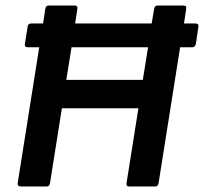

<svg xmlns="http://www.w3.org/2000/svg" viewBox="-20 -675 738 695"><path d="M55 0Q43 0 44 -12L122 -504H80Q68 -504 70 -516L80 -578Q81 -590 93 -590H136L144 -643Q146 -655 156 -655H250Q262 -655 260 -643L252 -590H529L538 -643Q540 -655 550 -655H644Q656 -655 654 -643L646 -590H688Q700 -590 698 -577L689 -516Q686 -504 676 -504H632L554 -12Q552 0 542 0H448Q436 0 438 -12L481 -283H204L161 -12Q159 0 149 0ZM220 -386H497L516 -504H239Z"/></svg>

Font: Sofia Sans
Style: Bold Italic
Weight: 700
Italic angle: -9°
Designer: Botio Nikoltchev, Ani Petrova
Foundry: lettersoup
Version: Version 4.101; ttfautohint (v1.8.4.7-5d5b)